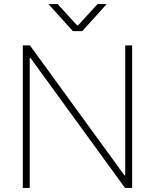

<svg xmlns="http://www.w3.org/2000/svg" viewBox="-20 -923 761 943"><path d="M92 -700H127L591 -62H595V-700H629V0H594L130 -638H126V0H92ZM263 -903 359 -798H363L459 -903H504L384 -770H338L218 -903Z"/></svg>

Font: Be Vietnam Thin
Style: Regular
Weight: 100
Designer: Gabriel Lam
Foundry: TypeRant
Version: Version 4.000